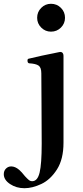

<svg xmlns="http://www.w3.org/2000/svg" viewBox="-129 -767 437 1013"><path d="M67 -673Q67 -704 88.5 -725.5Q110 -747 140 -747Q171 -747 192.5 -725.5Q214 -704 214 -673Q214 -643 192.5 -621.5Q171 -600 140 -600Q110 -600 88.5 -621.5Q67 -643 67 -673ZM-109 152Q-109 134 -97.5 122.5Q-86 111 -70 111Q-49 111 -28 129Q-16 139 3 163Q16 177 23.5 183Q31 189 41 189Q69 189 80 143.5Q91 98 91 -9L90 -222Q89 -287 89 -380Q89 -411 74.5 -421Q60 -431 25 -433Q16 -434 16 -448Q16 -451 17 -453.5Q18 -456 21 -457Q44 -463 90.5 -473Q137 -483 183 -492L189 -493Q197 -493 201.5 -487.5Q206 -482 206 -473V-14Q206 73 171.5 127Q137 181 89.5 203.5Q42 226 0 226Q-43 226 -76 204Q-109 182 -109 152Z"/></svg>

Font: Shippori Mincho B1
Style: Bold
Weight: 700
Designer: FONTDASU
Foundry: FONTDASU / Google Inc. / but / Adobe
Version: Version 3.110; ttfautohint (v1.8.3)